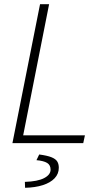

<svg xmlns="http://www.w3.org/2000/svg" viewBox="-20 -679 480 911"><path d="M39 0 170 -659H213L90 -37H383L375 0ZM99 212 98 184Q159 182 189.5 166Q220 150 220 126Q220 104 203.5 94Q187 84 153 81L166 54Q204 59 224 67Q244 75 251.5 87Q259 99 259 117Q259 146 239 167Q219 188 183 199.5Q147 211 99 212Z"/></svg>

Font: Source Sans 3 ExtraLight Light
Style: Italic
Weight: 300
Italic angle: -11°
Version: Version 3.052;hotconv 1.1.0;makeotfexe 2.6.0